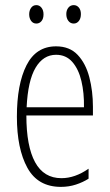

<svg xmlns="http://www.w3.org/2000/svg" viewBox="-20 -720 428 750"><path d="M199 -539Q252 -539 283.5 -505.5Q315 -472 329 -418Q343 -364 343 -303V-269H83Q83 -149 117 -86.5Q151 -24 220 -24Q273 -24 326 -61V-22Q304 -8 276.5 1Q249 10 218 10Q128 10 87 -64.5Q46 -139 46 -264Q46 -391 83.5 -465Q121 -539 199 -539ZM199 -506Q149 -506 119 -455.5Q89 -405 84 -301H308Q309 -357 298 -403.5Q287 -450 262.5 -478Q238 -506 199 -506ZM94 -664Q94 -679 101.5 -689.5Q109 -700 122 -700Q134 -700 142 -690Q150 -680 150 -664Q150 -647 142 -637.5Q134 -628 122 -628Q109 -628 101.5 -638.5Q94 -649 94 -664ZM239 -665Q239 -680 247 -690Q255 -700 268 -700Q280 -700 288 -690.5Q296 -681 296 -665Q296 -648 288 -638Q280 -628 268 -628Q255 -628 247 -638.5Q239 -649 239 -665Z"/></svg>

Font: Noto Sans Gujarati UI ExtraCondensed ExtraLight
Style: Regular
Weight: 200
Width: 2
Designer: Jelle Bosma - Monotype Design Team, Universal Thirst
Foundry: Monotype Imaging Inc.
Version: Version 2.106; ttfautohint (v1.8.4.7-5d5b)